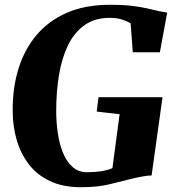

<svg xmlns="http://www.w3.org/2000/svg" viewBox="-20 -772 736 801"><path d="M318 9Q242 9 188 -16.8Q134 -42.5 100.2 -86.8Q66.5 -131 50 -187Q33.5 -243 33 -304Q31.5 -401.5 56.5 -483.5Q81.5 -565.5 132.5 -625.8Q183.5 -686 259.8 -719Q336 -752 437 -752Q495.5 -752 533.5 -747.2Q571.5 -742.5 597.2 -736.2Q623 -730 643.5 -725.5Q652 -724 660.2 -722.5Q668.5 -721 677.5 -719.5L647 -554H534L525 -674.5Q510 -684 488 -690.8Q466 -697.5 437.5 -697.5Q375.5 -697.5 332.5 -667Q289.5 -636.5 263.5 -582.5Q237.5 -528.5 226 -458.5Q214.5 -388.5 214.5 -309.5Q214.5 -260.5 221.5 -214.5Q228.5 -168.5 243.8 -132.2Q259 -96 283.5 -74.8Q308 -53.5 343.5 -53.5Q374.5 -53.5 401.2 -57.5Q428 -61.5 449 -70.5L479 -295.5L383.5 -306.5L391 -366.5H658L612.5 -40Q596.5 -40 571.2 -35.2Q546 -30.5 524.5 -25Q482.5 -14 433.8 -2.5Q385 9 318 9Z"/></svg>

Font: Merriweather 48pt Black
Style: Italic
Weight: 900
Italic angle: -7.8°
Version: Version 2.101